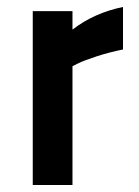

<svg xmlns="http://www.w3.org/2000/svg" viewBox="-20 -531 399 551"><path d="M74 0V-499H188V-446Q250 -494 333 -511V-389Q293 -381 256.5 -369Q220 -357 204 -349L188 -341V0Z"/></svg>

Font: TypoPRO Titillium Maps
Style: 800 wt
Weight: 800
Designer: Campivisivi
Foundry: Accademia di Belle Arti di Urbino and students of MA course of Visual design
Version: Version 001.001